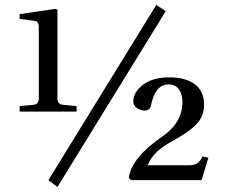

<svg xmlns="http://www.w3.org/2000/svg" viewBox="-20 -715 900 762"><path d="M172 0 600 -695 638 -671 208 27ZM58 -272V-294L113 -299Q134 -301 134 -325V-608Q134 -629 119 -632L58 -640V-659L201 -680L208 -676V-325Q208 -301 230 -299L284 -294V-272ZM491 -10Q503 -90 624 -173Q704 -228 704 -310Q704 -341 690 -360.5Q676 -380 649 -380Q597 -380 580 -300Q576 -276 554 -276Q537 -276 523 -286.5Q509 -297 509 -312Q509 -349 547.5 -378.5Q586 -408 652 -408Q717 -408 753.5 -380.5Q790 -353 790 -299Q790 -254 759.5 -222Q729 -190 657 -151Q586 -112 566 -59H728Q751 -59 762.5 -66.5Q774 -74 784 -94L807 -89L780 0H500Z"/></svg>

Font: Heuristica
Style: Regular
Weight: 400
Version: Version 1.0.1 ; ttfautohint (v1.4.1)